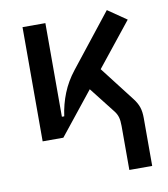

<svg xmlns="http://www.w3.org/2000/svg" viewBox="-81 -596 748 857"><g transform="rotate(-10 293.0 -167.0)"><path d="M170.9 0 152.3 -93.3H191.4Q198.7 -147 218.3 -195.8Q237.8 -244.6 272.5 -288.6L460.9 -527.3L545.4 -469.2ZM77.1 0V-517.6H180.7V-52.2L170.9 0ZM436 192.9V-5.9Q436 -30.8 431.6 -46.1Q427.2 -61.5 416.5 -75.2L296.4 -228.5L369.1 -296.9L509.8 -114.7Q525.9 -93.8 532.7 -73.7Q539.6 -53.7 539.6 -24.4V192.9Z"/></g></svg>

Font: Cascadia Mono
Style: Regular
Weight: 400
Monospace: yes
Designer: Aaron Bell
Foundry: Saja Typeworks
Version: Version 2102.003